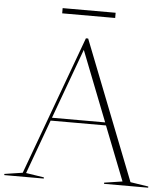

<svg xmlns="http://www.w3.org/2000/svg" viewBox="-66 -919 846 971"><g transform="rotate(5 357.0 -433.5)"><path d="M631 -20 722.5 -6V0H498.5V-6L590.5 -20L482.5 -295H201.5L101 -20L192.5 -6V0H-8V-6L84 -20L343 -725H354.5ZM207 -310H477L337.5 -666ZM212.5 -840.5V-867H481.5V-840.5Z"/></g></svg>

Font: Newsreader Display ExtraLight
Style: Regular
Weight: 275
Designer: Hugues Gentile
Foundry: Production Type
Version: Version 1.001